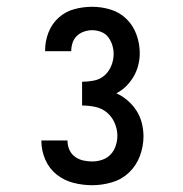

<svg xmlns="http://www.w3.org/2000/svg" viewBox="-20 -863 540 566"><path d="M252 -317Q224 -317 196.5 -324Q169 -331 147 -348.5Q125 -366 113.5 -392.5Q102 -419 102 -447V-449H179V-448Q179 -434 184.5 -421.5Q190 -409 201 -401Q212 -393 225 -390Q238 -387 252 -387Q267 -387 281.5 -392Q296 -397 306 -407.5Q316 -418 321 -433Q326 -448 326 -463Q326 -482 318 -500.5Q310 -519 295 -531.5Q280 -544 260.5 -548Q241 -552 222 -552V-622Q239 -622 257 -625.5Q275 -629 288 -640.5Q301 -652 308 -669Q315 -686 315 -704Q315 -717 311 -730Q307 -743 299 -753.5Q291 -764 278 -769Q265 -774 252 -774Q240 -774 228 -770Q216 -766 207 -757.5Q198 -749 194 -737Q190 -725 190 -713V-712H113V-715Q113 -742 123 -767.5Q133 -793 153 -811Q173 -829 199 -836Q225 -843 252 -843Q280 -843 307 -834.5Q334 -826 353.5 -806.5Q373 -787 382.5 -760.5Q392 -734 392 -706Q392 -688 387.5 -670.5Q383 -653 374 -637.5Q365 -622 352 -609Q339 -596 323 -588Q341 -580 356.5 -566.5Q372 -553 382.5 -536.5Q393 -520 398 -500.5Q403 -481 403 -461Q403 -432 392.5 -403.5Q382 -375 360.5 -354.5Q339 -334 310 -325.5Q281 -317 252 -317Z"/></svg>

Font: Iosevka Term
Style: Regular
Weight: 400
Monospace: yes
Designer: Belleve Invis
Foundry: Belleve Invis
Version: Version 30.0.1